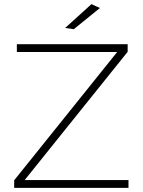

<svg xmlns="http://www.w3.org/2000/svg" viewBox="-20 -914 694 934"><path d="M62 -699H601V-662L100 -38H605V0H49V-37L550 -661H62ZM425 -894 466 -875 339 -772 297 -778Z"/></svg>

Font: Alexandria ExtraLight
Style: Regular
Weight: 250
Designer: Mohamed Gaber
Foundry: Kief Type Foundry
Version: Version 5.100